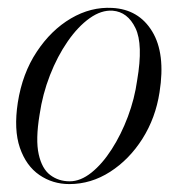

<svg xmlns="http://www.w3.org/2000/svg" viewBox="-20 -457 448 485"><path d="M263.5 -437Q330.5 -433.5 364.5 -377.5Q398.5 -321.5 383 -224Q373 -159 339.8 -106.5Q306.5 -54 258.2 -23Q210 8 155 8Q113 8 79.5 -15Q46 -38 30.2 -83.8Q14.5 -129.5 25 -198Q36.5 -271.5 72.8 -326.2Q109 -381 159.2 -410.5Q209.5 -440 263.5 -437ZM156 1Q183.5 1 211 -21Q238.5 -43 262.2 -80Q286 -117 303 -162.2Q320 -207.5 326.5 -254.5Q342 -345 322.2 -386Q302.5 -427 264.5 -430Q236 -432 206.5 -411Q177 -390 151 -352.5Q125 -315 106.2 -267Q87.5 -219 80 -167.5Q69.5 -104 77.8 -67.2Q86 -30.5 107 -14.8Q128 1 156 1Z"/></svg>

Font: Fraunces 144pt S000 Light
Style: Italic
Weight: 300
Italic angle: -16°
Version: Version 1.000; ttfautohint (v1.8.3)